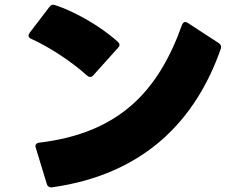

<svg xmlns="http://www.w3.org/2000/svg" viewBox="-20 -773 1040 821"><path d="M352 -450C357 -446 361 -444 365 -444C370 -444 375 -446 379 -451L485 -569C489 -573 491 -577 491 -581C491 -586 488 -590 483 -595C404 -666 293 -726 216 -751C205 -755 198 -752 191 -743L107 -633C104 -628 102 -624 102 -621C102 -615 106 -610 113 -607C185 -575 280 -515 352 -450ZM203 28C598 -28 817 -259 924 -564C928 -575 924 -583 915 -589L783 -675C779 -677 776 -679 772 -679C766 -679 761 -674 758 -666C657 -383 490 -204 148 -163C134 -161 129 -153 133 -141L180 13C183 24 192 30 203 28Z"/></svg>

Font: LINE Seed JP App_OTF ExtraBold
Style: Regular
Weight: 800
Designer: LINE & Fontrix & Fontworks
Version: Version 1.013